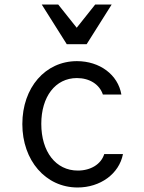

<svg xmlns="http://www.w3.org/2000/svg" viewBox="-20 -821 640 851"><path d="M442 -138C428 -93 382 -65 325 -65C227 -65 163 -149 163 -272C163 -392 225 -475 321 -475C377 -475 421 -447 436 -402H518C503 -490 422 -550 321 -550C181 -550 79 -433 79 -271C79 -110 182 10 324 10C424 10 508 -50 525 -138ZM276 -625H364L475 -801H402L320 -698L238 -801H165Z"/></svg>

Font: CommitMono
Style: 400Regular
Weight: 400
Monospace: yes
Designer: Eigil Nikolajsen
Foundry: Eigil Nikolajsen
Version: Version 1.143